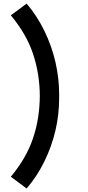

<svg xmlns="http://www.w3.org/2000/svg" viewBox="-20 -871 493 1081"><path d="M129.9 190.4 41 124Q127 21 165 -89.8Q203.1 -200.7 204.1 -330.1Q203.6 -455.6 165.5 -569.3Q127.9 -680.7 41 -784.7L129.9 -850.6Q187.5 -783.7 229.5 -698Q271.5 -612.3 292.5 -520Q313 -428.2 313 -341.8V-330.1V-317.9Q313 -132.8 230 37.6Q189 121.6 129.9 190.4Z"/></svg>

Font: Vela Sans Bd
Style: Bold
Weight: 700
Designer: Principal design: Mikhail Sharanda - project Manrope.
Design modification: Ravid Balaliev
Foundry: Mikhail Sharanda
Version: Version 1.001